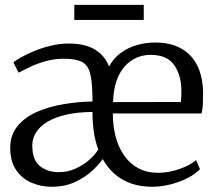

<svg xmlns="http://www.w3.org/2000/svg" viewBox="-20 -738 866 770"><path d="M187.5 11Q143.5 11 105.8 -5.5Q68 -22 44.5 -56.5Q21 -91 21 -145Q21 -196.5 50 -232Q79 -267.5 127 -288.8Q175 -310 233.8 -320Q292.5 -330 351 -331L350.5 -359.5Q349.5 -417 340.2 -448Q331 -479 306.5 -490.8Q282 -502.5 235.5 -502.5Q198 -502.5 164 -493Q130 -483.5 102 -470.2Q74 -457 54.5 -446.5L34 -487.5Q43 -496 65.8 -508.8Q88.5 -521.5 119.5 -534.2Q150.5 -547 185.8 -555.2Q221 -563.5 254.5 -563.5Q321.5 -563.5 361.2 -539Q401 -514.5 417.5 -471Q434.5 -504 463.8 -525.5Q493 -547 529 -557.2Q565 -567.5 603 -567.5Q691.5 -567.5 741.5 -517.2Q791.5 -467 794.5 -370Q794.5 -341.5 793.5 -320.2Q792.5 -299 788.5 -283H432.5Q432.5 -232.5 444 -189.2Q455.5 -146 478.5 -113.5Q501.5 -81 535.5 -63Q569.5 -45 614 -45Q657 -45 700.5 -60.5Q744 -76 766.5 -96L782 -59.5Q763.5 -40 732.8 -24.2Q702 -8.5 664.8 1.2Q627.5 11 590 11Q543.5 11 505.8 -2.2Q468 -15.5 439.8 -40.2Q411.5 -65 392 -100Q376.5 -77.5 348.2 -51.8Q320 -26 279.8 -7.5Q239.5 11 187.5 11ZM433.5 -328.5 705.5 -329Q706.5 -339.5 707 -350.8Q707.5 -362 707.5 -372.5Q707.5 -435 679 -476.5Q650.5 -518 584 -518Q553.5 -518 526.5 -506Q499.5 -494 479 -470.5Q458.5 -447 446.5 -411.2Q434.5 -375.5 433.5 -328.5ZM216 -47.5Q251 -47.5 282.2 -61.5Q313.5 -75.5 337.5 -96.5Q361.5 -117.5 374 -138.5Q361.5 -173 356.2 -209.5Q351 -246 351 -289Q291.5 -288.5 246.2 -278.2Q201 -268 170.5 -249.8Q140 -231.5 124.8 -207.2Q109.5 -183 109.5 -155Q109.5 -95.5 140.5 -71.5Q171.5 -47.5 216 -47.5ZM556.5 -718.5V-658H278V-718.5Z"/></svg>

Font: Merriweather 24pt Light
Style: Regular
Weight: 300
Designer: Eben Sorkin
Foundry: Eben Sorkin
Version: Version 2.100